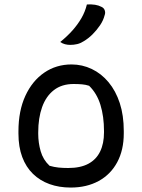

<svg xmlns="http://www.w3.org/2000/svg" viewBox="-20 -833 640 864"><path d="M302 -543Q350 -543 393 -522.5Q436 -502 468.5 -463Q501 -424 519 -369Q537 -314 537 -243V-233Q537 -158 507.5 -103Q478 -48 424 -18.5Q370 11 298 11Q246 11 203 -4.5Q160 -20 128.5 -50.5Q97 -81 80 -126.5Q63 -172 63 -232V-242Q63 -334 94 -401.5Q125 -469 179 -506Q233 -543 302 -543ZM311 -455Q258 -455 222.5 -427.5Q187 -400 169.5 -351Q152 -302 152 -237V-231Q152 -191 163 -152.5Q174 -114 203 -87Q224 -81 243.5 -79Q263 -77 287 -77Q342 -77 377.5 -96Q413 -115 430.5 -151Q448 -187 448 -237V-243Q448 -309 432 -361Q416 -413 381 -447Q366 -452 349 -453.5Q332 -455 311 -455ZM371 -813Q392 -814 408 -811.5Q424 -809 437 -802Q448 -797 451.5 -786Q455 -775 451 -765Q445 -741 430 -719Q415 -697 396.5 -678.5Q378 -660 356 -647Q342 -638 327 -634.5Q312 -631 296 -631Q284 -631 272.5 -634Q261 -637 251 -644Q283 -670 306.5 -696.5Q330 -723 346.5 -751.5Q363 -780 371 -813Z"/></svg>

Font: Recursive Monospace Casual
Style: Regular
Weight: 400
Version: Version 1.047